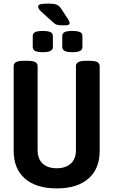

<svg xmlns="http://www.w3.org/2000/svg" viewBox="-20 -1040 630 1067"><path d="M295 7Q181 7 118.5 -47.5Q56 -102 56 -202V-673Q56 -687 68.5 -694.5Q81 -702 110 -702H135Q164 -702 176.5 -694.5Q189 -687 189 -673V-206Q189 -157 217 -131Q245 -105 295 -105Q345 -105 373.5 -131Q402 -157 402 -206V-673Q402 -702 455 -702H481Q509 -702 521.5 -694.5Q534 -687 534 -673V-202Q534 -102 471.5 -47.5Q409 7 295 7ZM382 -750Q352 -750 339 -757Q326 -764 326 -779V-840Q326 -855 339 -861.5Q352 -868 382 -868Q412 -868 425 -861.5Q438 -855 438 -840V-779Q438 -764 425 -757Q412 -750 382 -750ZM218 -750Q188 -750 175 -757Q162 -764 162 -779V-840Q162 -855 175 -861.5Q188 -868 218 -868Q247 -868 260.5 -861.5Q274 -855 274 -840V-779Q274 -764 260.5 -757Q247 -750 218 -750ZM334 -899Q310 -899 298 -902Q286 -905 274 -917L216 -969Q202 -981 197 -989Q192 -997 192 -1003Q192 -1013 205 -1016.5Q218 -1020 250 -1020Q277 -1020 292 -1015Q307 -1010 319 -993L357 -935Q367 -920 367 -911Q367 -905 360.5 -902Q354 -899 334 -899Z"/></svg>

Font: Asap Condensed SemiBold
Style: Regular
Weight: 600
Width: 3
Designer: Pablo Cosgaya
Foundry: Omnibus-Type
Version: Version 3.001; ttfautohint (v1.8.4.7-5d5b)